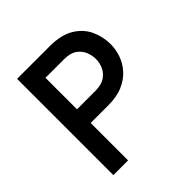

<svg xmlns="http://www.w3.org/2000/svg" viewBox="-186 -844 987 987"><g transform="rotate(-45 308.0 -350.0)"><path d="M83.5 0V-700H319Q405 -700 455.5 -668.5Q506 -637 528 -587.8Q550 -538.5 550 -486Q550 -449 537.2 -411.2Q524.5 -373.5 496.8 -342Q469 -310.5 425.2 -291.2Q381.5 -272 319 -272H190.5V0ZM190.5 -371.5H325Q368 -371.5 393.8 -388.8Q419.5 -406 431 -432.2Q442.5 -458.5 442.5 -486Q442.5 -510.5 432.2 -537Q422 -563.5 396.5 -582Q371 -600.5 325 -600.5H190.5Z"/></g></svg>

Font: Overpass Mono SemiBold
Style: Regular
Weight: 600
Monospace: yes
Designer: Delve Withrington, Dave Bailey
Foundry: Delve Fonts LLC
Version: Version 4.000